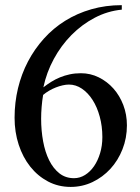

<svg xmlns="http://www.w3.org/2000/svg" viewBox="-20 -716 550 752"><path d="M457 -678.2Q401.4 -672.9 351.1 -646.5Q300.8 -620.1 260 -578.9Q219.2 -537.6 190.7 -484.9Q162.1 -432.1 149.9 -374Q165 -385.7 181.2 -395.8Q197.3 -405.8 215.1 -413.1Q232.9 -420.4 253.2 -424.8Q273.4 -429.2 296.9 -429.2Q334 -429.2 366.7 -413.1Q399.4 -397 424.1 -369.4Q448.7 -341.8 462.9 -304.7Q477.1 -267.6 477.1 -225.1Q477.1 -175.3 459.7 -131.3Q442.4 -87.4 412.4 -54.7Q382.3 -22 342.3 -2.9Q302.2 16.1 256.8 16.1Q208.5 16.1 168.2 -5.1Q127.9 -26.4 98.6 -63.2Q69.3 -100.1 53.2 -149.4Q37.1 -198.7 37.1 -254.9Q37.1 -314.5 50.5 -370.4Q64 -426.3 89.6 -475.1Q115.2 -523.9 151.9 -564.7Q188.5 -605.5 235.1 -634.5Q281.7 -663.6 337.6 -679.7Q393.6 -695.8 457 -695.8ZM148.9 -344.2Q145 -321.3 143.1 -297.4Q141.1 -273.4 141.1 -251Q141.1 -204.6 148.9 -162.4Q156.7 -120.1 172.6 -88.1Q188.5 -56.2 212.6 -37.1Q236.8 -18.1 270 -18.1Q293 -18.1 313.2 -30.8Q333.5 -43.5 348.4 -65.2Q363.3 -86.9 372.1 -116.2Q380.9 -145.5 380.9 -179.2Q380.9 -221.7 370.6 -259.3Q360.4 -296.9 342.5 -324.7Q324.7 -352.5 300.8 -368.7Q276.9 -384.8 250 -384.8Q238.8 -384.8 225.6 -381.8Q212.4 -378.9 198.7 -373.5Q185.1 -368.2 172.1 -360.6Q159.2 -353 148.9 -344.2Z"/></svg>

Font: YBG Bobotsari
Style: Regular
Weight: 400
Designer: R.S. Wihananto
Foundry: R.S. Wihananto
Version: Version 2.0.1